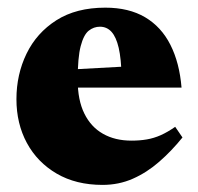

<svg xmlns="http://www.w3.org/2000/svg" viewBox="-20 -480 530 514"><path d="M262 -459.5Q325 -459.5 368.5 -433.8Q412 -408 436.2 -360Q460.5 -312 466 -245.5H143V-292.5L390.5 -306L305.5 -275.5Q304.5 -322.5 297.8 -351.8Q291 -381 278.5 -394.8Q266 -408.5 247.5 -408.5Q231 -408.5 217.5 -397.8Q204 -387 196 -356.5Q188 -326 188 -266Q188 -212 205.8 -176Q223.5 -140 255.8 -121.8Q288 -103.5 332 -103.5Q354.5 -103.5 373.2 -106.8Q392 -110 410.5 -118.2Q429 -126.5 449 -140.5L468.5 -112Q439 -75.5 406 -46.8Q373 -18 335.5 -1.5Q298 15 254.5 15Q183.5 15 131.8 -15.2Q80 -45.5 52 -97.2Q24 -149 24 -214.5Q24 -280.5 51 -336.2Q78 -392 131 -425.8Q184 -459.5 262 -459.5Z"/></svg>

Font: Newsreader 24pt ExtraBold
Style: Regular
Weight: 800
Designer: Hugues Gentile
Foundry: Production Type
Version: Version 1.003